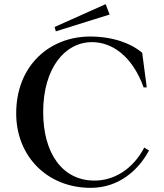

<svg xmlns="http://www.w3.org/2000/svg" viewBox="-20 -891 788 925"><path d="M414 -715C219 -715 58 -575 58 -345C58 -135 211 15 419 14C551 13 645 -68 698 -166L675 -180C620 -75 528 -20 433 -21C281 -22 188 -152 188 -351C188 -563 293 -688 423 -688C522 -688 618 -619 672 -470H687L665 -637C614 -680 528 -715 414 -715ZM508 -821 489 -871 243 -761 249 -740Z"/></svg>

Font: Sprat Medium
Style: Regular
Weight: 500
Designer: Ethan Nakache
Foundry: Collletttivo
Version: Version 2.000;Glyphs 3.2 (3217)